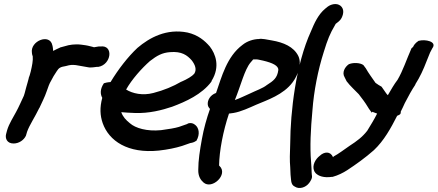

<svg xmlns="http://www.w3.org/2000/svg" viewBox="-20 -716 2165 950"><path d="M10 -52C5 -32 14 -6 47 -6C74 -6 98 -23 108 -44L109 -47L114 -64C126 -98 153 -137 174 -181L175 -182C186 -207 201 -234 212 -267C218 -285 225 -304 232 -315L245 -339L261 -364C271 -380 279 -385 305 -389L321 -393C334 -396 352 -395 366 -392C425 -381 425 -382 425 -382C434 -382 444 -383 458 -385H466C532 -396 543 -495 477 -486H468C460 -485 456 -484 444 -482L443 -483L427 -487C418 -489 412 -491 404 -492L382 -495C351 -499 321 -494 303 -488L277 -481L276 -480C267 -476 256 -471 243 -464C242 -473 242 -482 239 -492C227 -552 128 -514 138 -454C139 -443 141 -442 142 -437C144 -418 139 -391 132 -362C129 -349 125 -337 122 -330V-328C119 -314 114 -301 110 -285L106 -270C104 -262 101 -250 98 -242C86 -217 73 -186 59 -161C45 -134 25 -105 15 -71Z M494 -304C473 -273 477 -248 486 -232C473 -183 475 -145 488 -107C519 -19 612 45 766 29C811 24 849 16 881 6L921 -8C936 -10 945 -15 950 -19L951 -18C972 -53 963 -84 947 -97C937 -106 925 -110 909 -105L908 -103L865 -88C845 -82 815 -77 777 -72C707 -65 650 -82 623 -106C603 -122 588 -138 580 -161C599 -159 622 -158 646 -157C716 -154 782 -171 832 -188C899 -213 979 -249 1026 -312L1027 -316C1071 -387 1046 -450 1018 -486C993 -515 960 -543 908 -555C804 -576 720 -530 660 -479C613 -435 565 -373 527 -310C511 -309 500 -306 494 -304ZM604 -273C632 -323 681 -378 722 -414C757 -441 782 -455 821 -458C879 -463 906 -443 929 -417C945 -396 955 -372 941 -351C931 -339 906 -324 878 -312H877C838 -289 790 -269 739 -256C686 -242 636 -253 604 -273Z M1008 -199C1009 -189 1013 -184 1019 -177C1003 -132 988 -79 979 -28C969 27 961 77 961 124C960 156 973 175 987 187C1029 224 1111 147 1066 105L1064 103C1065 31 1084 -68 1113 -154C1120 -155 1128 -156 1135 -157C1172 -163 1214 -183 1248 -198C1302 -221 1382 -247 1428 -309C1454 -344 1475 -399 1456 -439C1433 -485 1383 -506 1325 -516C1265 -528 1263 -523 1263 -523C1234 -523 1202 -512 1180 -494C1102 -436 1077 -336 1049 -256C1020 -246 1006 -220 1008 -199ZM1142 -221C1171 -291 1190 -372 1220 -407C1237 -425 1228 -422 1241 -422H1244C1255 -423 1261 -420 1282 -416C1328 -405 1359 -391 1357 -369C1352 -330 1333 -316 1300 -295C1280 -279 1249 -269 1214 -252C1193 -243 1168 -230 1142 -221Z M1519 -562C1443 -396 1417 -162 1416 -7C1414 42 1413 80 1416 111C1417 144 1418 157 1420 173C1422 200 1433 204 1440 208C1460 221 1492 213 1510 189C1517 179 1527 165 1523 150L1522 137C1522 126 1521 111 1519 82C1513 12 1517 -76 1526 -171C1533 -265 1553 -368 1582 -459C1601 -521 1613 -550 1636 -589C1638 -593 1640 -596 1641 -598L1655 -609C1669 -620 1674 -634 1677 -646C1684 -675 1665 -696 1639 -696C1625 -696 1610 -690 1600 -682L1589 -673C1555 -645 1535 -601 1519 -562Z M1535 131 1541 140C1555 155 1582 165 1623 159H1626C1652 152 1678 139 1698 126C1742 97 1787 65 1830 27C1880 -20 1914 -82 1945 -143C1950 -145 1961 -149 1962 -155C1963 -158 1963 -159 1963 -164C1969 -175 1977 -193 1983 -206C2000 -239 2018 -272 2035 -297V-299C2058 -335 2075 -372 2091 -414L2108 -456L2119 -477C2145 -511 2083 -523 2052 -514H2051C2033 -502 2027 -491 2024 -484L2016 -477C1990 -418 1974 -367 1947 -321C1930 -299 1916 -274 1899 -245C1897 -247 1893 -251 1891 -254L1868 -287C1857 -293 1849 -298 1838 -306C1821 -331 1804 -353 1790 -378L1778 -394C1762 -406 1728 -407 1708 -399H1707C1686 -385 1671 -357 1685 -334L1695 -314C1712 -291 1741 -265 1755 -250C1772 -228 1786 -210 1801 -185C1807 -174 1815 -166 1820 -158L1822 -163C1831 -160 1836 -157 1846 -154C1831 -124 1814 -97 1797 -69C1773 -38 1746 -18 1709 6C1680 26 1654 46 1631 58L1628 62C1615 31 1584 34 1562 55C1542 70 1522 102 1535 131Z"/></svg>

Font: Stray Cat
Style: ExBlkObl
Weight: 1000
Version: Version 1.0